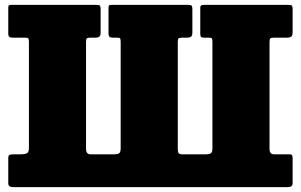

<svg xmlns="http://www.w3.org/2000/svg" viewBox="-20 -770 1238 790"><path d="M334 -597V-157Q334 -135 353 -135H450Q463 -135 469.8 -139Q476.5 -143 476.5 -160V-598Q476.5 -608 474.5 -611.5Q472.5 -615 463 -615H443.5Q426.5 -615 426.5 -630V-737Q426.5 -747 429.5 -748.5Q432.5 -750 441.5 -750H753.5Q764.5 -750 768 -747.2Q771.5 -744.5 771.5 -733V-636Q771.5 -623 765.8 -619Q760 -615 751 -615H730.5Q718.5 -615 715 -612.2Q711.5 -609.5 711.5 -597V-157Q711.5 -144.5 715.2 -139.8Q719 -135 730 -135H827Q840 -135 847 -139Q854 -143 854 -160V-598Q854 -608 851.8 -611.5Q849.5 -615 840 -615H819.5Q810 -615 807 -618.5Q804 -622 804 -630V-737Q804 -747 809.5 -748.5Q815 -750 824 -750H1166Q1177 -750 1180.5 -747.2Q1184 -744.5 1184 -733V-636Q1184 -623 1178 -619Q1172 -615 1163 -615H1108Q1096 -615 1092.5 -612.2Q1089 -609.5 1089 -597V-157Q1089 -135 1108 -135H1173Q1180 -135 1182 -130.5Q1184 -126 1184 -119V-16Q1184 0 1164 0H34Q14 0 14 -16V-121Q14 -129 18.2 -132Q22.5 -135 37 -135H67.5Q80.5 -135 89.8 -139Q99 -143 99 -160V-598Q99 -608 97 -611.5Q95 -615 84 -615H31Q14 -615 14 -630V-737Q14 -747 17 -748.5Q20 -750 29 -750H376Q387 -750 390.5 -747.2Q394 -744.5 394 -733V-636Q394 -623 388.2 -619Q382.5 -615 373.5 -615H353Q341 -615 337.5 -612.2Q334 -609.5 334 -597Z"/></svg>

Font: Besley* Narrow Fatface
Style: Regular
Weight: 900
Width: 4
Designer: Owen Earl
Foundry: indestructible type*
Version: Version 3.000; ttfautohint (v1.8.3)